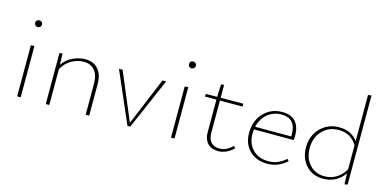

<svg xmlns="http://www.w3.org/2000/svg" viewBox="-69 -1092 2972 1478"><g transform="rotate(15 1416.5 -353.0)"><path d="M97 -583Q97 -595 104.5 -602.5Q112 -610 124 -610Q136 -610 144 -602.5Q152 -595 152 -583Q152 -572 144 -564Q136 -556 124 -556Q112 -556 104.5 -564Q97 -572 97 -583ZM110 0V-407L138 -410V0Z M544 -412Q610 -412 647 -370Q684 -328 684 -253V0H656V-247Q656 -316 625 -353Q594 -390 536 -390Q488 -390 440.5 -363.5Q393 -337 366 -285V0H338V-406L362 -410L365 -320Q396 -366 445.5 -389Q495 -412 544 -412Z M1159 -408H1188L1011 0H989L812 -408H841L1001 -28Z M1323 -583Q1323 -595 1330.5 -602.5Q1338 -610 1350 -610Q1362 -610 1370 -602.5Q1378 -595 1378 -583Q1378 -572 1370 -564Q1362 -556 1350 -556Q1338 -556 1330.5 -564Q1323 -572 1323 -583ZM1336 0V-407L1364 -410V0Z M1820 -64 1835 -49Q1779 7 1711 7Q1659 7 1628.5 -25Q1598 -57 1598 -111V-373H1506L1508 -394L1598 -395L1602 -495L1626 -498V-395L1807 -396L1806 -373H1626V-115Q1626 -67 1649.5 -41Q1673 -15 1716 -15Q1774 -15 1820 -64Z M2244 -74 2258 -59Q2189 3 2104 3Q2015 3 1961 -50Q1907 -103 1907 -191Q1907 -289 1966 -350.5Q2025 -412 2113 -412Q2185 -412 2220 -372.5Q2255 -333 2255 -264Q2255 -238 2253 -226H1936Q1934 -204 1934 -193Q1934 -113 1981 -65.5Q2028 -18 2107 -18Q2184 -18 2244 -74ZM2113 -392Q2049 -392 2002 -353Q1955 -314 1940 -248H2228V-263Q2228 -392 2113 -392Z M2716 -709 2743 -713V-2L2719 2L2716 -84Q2653 3 2548 3Q2463 3 2411 -53.5Q2359 -110 2359 -197Q2359 -290 2418.5 -351Q2478 -412 2568 -412Q2664 -412 2716 -342ZM2552 -18Q2657 -18 2716 -116V-309Q2665 -391 2570 -391Q2490 -391 2439 -337Q2388 -283 2388 -199Q2388 -120 2433.5 -69Q2479 -18 2552 -18Z"/></g></svg>

Font: EauTestInfant Extralight
Style: Regular
Weight: 250
Designer: Christian Thalmann (Catharsis Fonts)
Version: Version 0.001;PS 000.001;hotconv 1.0.88;makeotf.lib2.5.64775